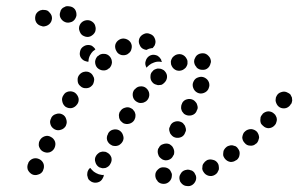

<svg xmlns="http://www.w3.org/2000/svg" viewBox="-20 -592 991 638"><path d="M631 -8Q629 -13 626 -18Q623 -22 618 -25Q613 -27 608 -28Q602 -29 597 -27H596Q585 -24 580 -14Q574 -5 577 6Q578 12 582 16Q585 20 590 23Q595 26 600 26Q605 27 611 26Q622 23 628 13Q634 3 631 -8ZM543 11Q547 7 549 2Q551 -3 551 -8Q552 -14 549 -19Q547 -24 544 -28Q536 -36 524 -36Q513 -37 505 -29Q496 -21 496 -10Q496 2 504 10Q504 10 504 11Q512 19 524 19Q535 19 543 11ZM271 -5Q272 1 275 5Q279 9 284 12Q294 17 305 14Q316 11 321 1Q323 -2 324 -5Q324 -8 325 -11Q321 -10 317 -11Q308 -12 299 -17Q291 -21 285 -28Q282 -31 280 -34Q278 -33 276 -31Q275 -29 273 -26Q270 -21 270 -15Q269 -10 271 -5ZM707 -28Q708 -33 707 -39Q707 -44 704 -49Q698 -59 687 -61Q676 -64 666 -59V-58Q661 -56 658 -51Q654 -47 653 -42Q652 -36 652 -31Q653 -25 656 -21Q662 -11 673 -8Q684 -5 694 -11Q699 -14 702 -18Q705 -23 707 -28ZM111 -63Q101 -68 90 -65Q79 -61 74 -51V-50Q69 -40 72 -29Q76 -19 86 -13Q96 -8 107 -12Q118 -15 123 -25V-26Q128 -36 125 -47Q121 -58 111 -63ZM336 -85Q332 -88 326 -88Q321 -89 315 -87Q310 -86 306 -82Q302 -79 299 -74Q293 -64 297 -53Q300 -42 310 -36Q315 -34 320 -33Q326 -33 331 -34Q336 -36 340 -39Q345 -43 347 -48Q353 -58 350 -69Q346 -80 336 -85ZM766 -60Q775 -67 776 -78Q778 -89 771 -98Q768 -103 763 -106Q758 -108 753 -109Q747 -110 742 -108Q737 -107 733 -104L732 -103Q728 -100 725 -95Q722 -91 722 -85Q721 -80 722 -74Q724 -69 727 -65Q734 -56 745 -54Q756 -53 765 -60ZM506 -78Q507 -73 511 -69Q515 -65 520 -62Q530 -57 541 -61Q552 -65 556 -76H557Q559 -81 559 -87Q559 -92 557 -97Q555 -102 552 -106Q548 -110 543 -113Q533 -117 522 -113Q511 -110 507 -99H506Q504 -94 504 -88Q504 -83 506 -78ZM149 -137Q139 -143 128 -139Q117 -135 112 -125Q109 -120 109 -115Q108 -109 110 -104Q112 -99 115 -95Q119 -90 124 -88Q134 -83 145 -86Q156 -90 161 -100Q166 -111 163 -121Q159 -132 149 -137ZM376 -159Q366 -164 355 -161Q344 -158 339 -148V-147Q333 -137 336 -126Q340 -115 350 -110Q354 -107 360 -107Q365 -106 371 -108Q376 -109 380 -113Q384 -116 387 -121Q393 -131 389 -142Q386 -153 376 -159ZM841 -134Q841 -140 839 -145Q837 -150 834 -154Q826 -162 815 -163Q803 -163 795 -156L794 -155Q790 -152 788 -147Q786 -142 785 -136Q785 -131 787 -126Q789 -121 793 -117Q800 -108 812 -108Q823 -107 831 -115H832Q836 -119 838 -124Q840 -129 841 -134ZM544 -153Q545 -148 549 -144Q552 -140 557 -137Q567 -132 578 -135Q589 -138 594 -148V-149Q597 -154 598 -159Q598 -165 596 -170Q595 -175 591 -179Q588 -184 583 -186Q573 -191 562 -188Q551 -185 546 -175V-174Q543 -169 542 -164Q542 -158 544 -153ZM187 -212Q177 -217 166 -213Q155 -210 150 -200V-199Q144 -189 148 -178Q151 -168 162 -162Q172 -157 183 -161Q193 -164 199 -174V-175Q204 -185 200 -196Q197 -207 187 -212ZM900 -195Q900 -201 897 -206Q895 -211 891 -214Q883 -222 871 -222Q860 -221 852 -213V-212Q848 -208 846 -203Q845 -198 845 -193Q845 -187 847 -182Q850 -177 854 -174Q862 -166 873 -166Q885 -167 892 -175L893 -176Q897 -180 898 -185Q900 -190 900 -195ZM429 -216Q428 -221 424 -225Q421 -230 416 -232Q406 -238 395 -234Q384 -231 379 -221H378Q376 -216 375 -210Q375 -205 376 -200Q378 -194 381 -190Q385 -186 389 -183Q399 -178 410 -181Q421 -184 427 -194V-195Q430 -200 430 -205Q431 -211 429 -216ZM583 -227Q584 -222 588 -218Q591 -213 596 -211Q606 -206 617 -209Q628 -212 633 -222V-223Q636 -228 637 -233Q637 -239 635 -244Q634 -249 630 -253Q627 -257 622 -260Q612 -265 601 -262Q590 -259 585 -249V-248Q582 -243 582 -238Q581 -232 583 -227ZM950 -268Q948 -273 945 -278Q941 -282 936 -284Q926 -290 915 -286Q904 -283 899 -273Q896 -268 896 -262Q895 -257 897 -252Q899 -246 902 -242Q905 -238 910 -235Q920 -230 931 -233Q942 -237 947 -247H948Q950 -252 951 -258Q951 -263 950 -268ZM229 -284Q224 -287 219 -288Q214 -289 208 -288Q203 -287 198 -284Q194 -281 191 -276Q184 -266 187 -255Q189 -244 198 -237Q208 -231 219 -233Q230 -236 236 -245L237 -246Q243 -255 241 -266Q238 -277 229 -284ZM466 -299Q458 -306 446 -305Q435 -304 428 -295H427Q420 -286 421 -275Q422 -263 431 -256Q435 -253 440 -251Q445 -249 451 -250Q456 -250 461 -253Q466 -255 469 -259L470 -260Q477 -269 476 -280Q475 -291 466 -299ZM636 -284Q646 -279 657 -283Q668 -287 673 -297V-298Q678 -308 674 -319Q670 -329 660 -334Q650 -339 639 -335Q628 -332 623 -321Q618 -311 622 -300Q626 -289 636 -284ZM293 -328Q293 -334 290 -338Q288 -343 284 -347Q275 -355 264 -354Q252 -353 245 -345L244 -344Q237 -336 238 -325Q238 -313 247 -306Q255 -298 267 -299Q278 -299 286 -308Q290 -312 291 -317Q293 -323 293 -328ZM525 -316Q534 -324 535 -335Q536 -346 528 -355Q525 -359 520 -361Q515 -364 509 -364Q504 -365 499 -363Q493 -361 489 -358V-357Q480 -350 480 -339Q479 -327 486 -319Q490 -314 495 -312Q500 -310 505 -309Q510 -309 516 -310Q521 -312 525 -316ZM588 -360Q578 -355 567 -358Q556 -362 551 -372Q548 -377 548 -382Q547 -388 549 -393Q551 -398 554 -402Q558 -406 563 -409Q573 -414 584 -411Q595 -407 600 -397Q601 -395 602 -393Q602 -391 603 -389Q603 -386 603 -383Q603 -381 603 -379Q602 -378 602 -376Q600 -371 597 -367Q593 -363 588 -360ZM345 -404Q337 -413 326 -413Q314 -414 306 -406H305Q297 -398 296 -387Q296 -375 303 -367Q311 -359 322 -358Q334 -357 342 -365H343Q351 -373 352 -384Q352 -396 345 -404ZM672 -367Q676 -371 678 -376Q680 -381 681 -386Q681 -392 679 -397Q677 -402 673 -406Q665 -415 654 -415Q642 -415 634 -408Q630 -404 628 -399Q625 -394 625 -388Q625 -383 627 -378Q629 -373 633 -369V-368Q641 -360 652 -360Q664 -359 672 -367ZM464 -389Q467 -400 476 -406Q486 -412 497 -409Q503 -408 507 -404Q511 -401 514 -396Q516 -394 516 -391Q517 -389 518 -386Q514 -387 511 -387Q501 -388 491 -384Q482 -381 475 -375L474 -374Q470 -371 467 -367Q464 -372 463 -378Q462 -383 464 -389ZM246 -421Q248 -432 258 -438Q267 -444 279 -442Q285 -441 289 -437Q294 -433 297 -428Q294 -426 291 -423H290Q283 -416 279 -408Q274 -398 274 -388Q274 -388 274 -387Q272 -387 270 -387Q269 -387 267 -388Q256 -390 249 -400Q243 -409 246 -421ZM414 -451Q408 -460 397 -463Q386 -466 376 -460Q366 -454 363 -443Q361 -432 367 -422Q372 -412 384 -409Q395 -407 404 -412L405 -413Q415 -419 417 -430Q420 -441 414 -451ZM459 -428Q448 -432 444 -443Q439 -453 443 -464Q447 -474 458 -479Q468 -484 479 -479Q490 -475 494 -465Q499 -454 495 -444Q494 -440 491 -437Q489 -435 487 -432Q486 -432 484 -432Q475 -431 466 -426Q464 -427 463 -427Q461 -427 459 -428ZM280 -471Q291 -476 296 -486Q300 -497 296 -507V-508Q292 -518 281 -523Q271 -527 260 -523Q250 -519 245 -509Q240 -498 245 -487Q249 -476 259 -472Q270 -467 280 -471ZM151 -541Q149 -546 145 -550Q141 -555 137 -557Q132 -559 126 -559Q121 -560 116 -558H115Q104 -554 99 -544Q95 -533 98 -523Q100 -517 104 -513Q108 -509 113 -507Q118 -505 123 -504Q128 -504 134 -506Q145 -510 150 -520Q155 -531 151 -541ZM223 -522Q228 -526 230 -530Q233 -535 234 -540Q235 -552 229 -561Q222 -570 210 -571Q204 -572 199 -571Q194 -569 189 -566Q185 -563 182 -558Q180 -553 179 -548Q177 -537 184 -528Q191 -519 202 -517H203Q208 -516 214 -518Q219 -519 223 -522Z"/></svg>

Font: FRB American Cursive Guidelines Dotted Ultra
Style: Bold Italic
Weight: 1000
Italic angle: -25°
Version: Version 2.0;Modular Font Editor K font №1